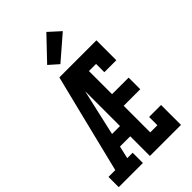

<svg xmlns="http://www.w3.org/2000/svg" viewBox="-290 -1085 1180 1180"><g transform="rotate(-45 300.0 -494.5)"><path d="M213 0H3V-89H62L161 -490L222 -735H544V-562H440V-634H378V-433H522V-332H378V-101H440V-173H544V0H274V-171H185L166 -89H213ZM205 -260H274V-563Q270 -545 265.5 -526.5Q261 -508 257 -490ZM284 -788 223 -842 363 -989 438 -921Z"/></g></svg>

Font: Iosevka HT Extended
Style: Bold
Weight: 700
Width: 7
Monospace: yes
Designer: Belleve Invis
Foundry: Belleve Invis
Version: Version 32.3.0; ttfautohint (v1.8.4)